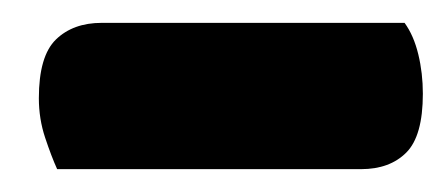

<svg xmlns="http://www.w3.org/2000/svg" viewBox="-20 -712 390 168"><path d="M30 -564Q25 -575 19.5 -591.5Q14 -608 14 -626Q14 -663 29 -677.5Q44 -692 69 -692H334Q342 -681 346 -664.5Q350 -648 350 -630Q350 -593 335.5 -578.5Q321 -564 296 -564Z"/></svg>

Font: Baloo Bhaina
Style: Regular
Weight: 400
Designer: Manish Minz, Shuchita Grover and Ek Type
Foundry: Ek Type
Version: Version 1.443;PS 1.000;hotconv 16.6.51;makeotf.lib2.5.65220;